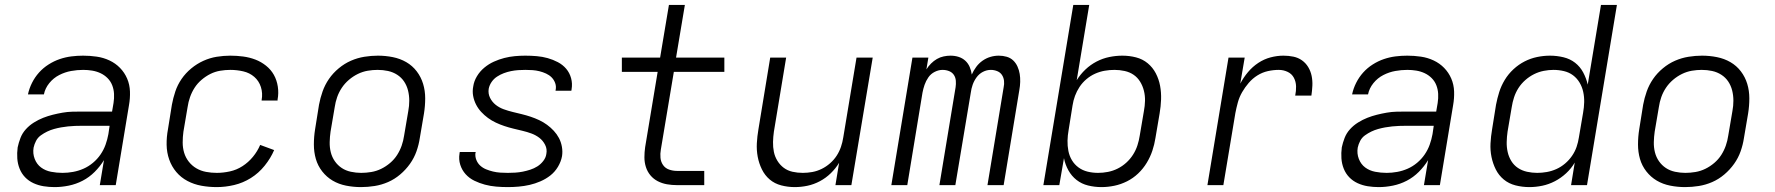

<svg xmlns="http://www.w3.org/2000/svg" viewBox="-20 -755 7240 783"><path d="M203 8Q203 8 203 8Q203 8 203 8H202Q180 8 158 4.5Q136 1 116.5 -8Q97 -17 82.5 -32Q68 -47 60 -67Q52 -87 50.5 -109Q49 -131 52 -154Q56 -173 63.5 -192.5Q71 -212 85.5 -228Q100 -244 118.5 -255.5Q137 -267 156 -274.5Q175 -282 195 -287Q215 -292 235 -295.5Q255 -299 275 -299.5Q295 -300 314 -300H437L443 -335Q446 -354 445 -372.5Q444 -391 437.5 -407.5Q431 -424 418.5 -436.5Q406 -449 390 -456.5Q374 -464 356 -467Q338 -470 319 -470Q295 -470 270 -465.5Q245 -461 221.5 -449Q198 -437 181 -416Q164 -395 159 -370H94Q99 -394 110.5 -417Q122 -440 139 -459Q156 -478 178 -492Q200 -506 223.5 -514Q247 -522 271 -525Q295 -528 319 -528Q347 -528 374.5 -524Q402 -520 426.5 -508.5Q451 -497 469.5 -478Q488 -459 498.5 -434.5Q509 -410 510 -382Q511 -354 506 -326L452 0H387L404 -102Q388 -76 366 -54Q344 -32 317 -18Q290 -4 260.5 2Q231 8 203 8ZM235 -50Q256 -50 278 -54Q300 -58 320.5 -67Q341 -76 359 -91Q377 -106 390 -125Q403 -144 410.5 -165Q418 -186 422 -208L427 -242H314Q300 -242 286 -241.5Q272 -241 257.5 -239.5Q243 -238 229 -235.5Q215 -233 200.5 -229Q186 -225 172.5 -218.5Q159 -212 146.5 -203Q134 -194 127 -180.5Q120 -167 117 -153Q113 -129 121.5 -107Q130 -85 147.5 -72Q165 -59 188 -54.5Q211 -50 235 -50Z M864 8Q832 8 801.5 2.5Q771 -3 744.5 -17Q718 -31 699 -53.5Q680 -76 670 -104.5Q660 -133 659.5 -164.5Q659 -196 665 -228L681 -328Q686 -355 695 -382Q704 -409 720.5 -433Q737 -457 760 -476Q783 -495 809.5 -507Q836 -519 864 -523.5Q892 -528 919 -528Q946 -528 972 -524.5Q998 -521 1021.5 -512Q1045 -503 1065 -487Q1085 -471 1097 -449.5Q1109 -428 1113 -401.5Q1117 -375 1112 -349Q1112 -348 1112 -347Q1112 -346 1112 -345H1047Q1047 -346 1047 -346.5Q1047 -347 1047 -347Q1052 -375 1044 -400Q1036 -425 1017 -441.5Q998 -458 972 -464Q946 -470 919 -470Q899 -470 878 -466.5Q857 -463 838 -453.5Q819 -444 802 -429.5Q785 -415 773.5 -397Q762 -379 755 -359Q748 -339 745 -318L728 -218Q725 -196 725 -174Q725 -152 731 -132Q737 -112 750 -95.5Q763 -79 781 -68.5Q799 -58 820.5 -54Q842 -50 864 -50Q890 -50 917.5 -56Q945 -62 969 -77.5Q993 -93 1011.5 -115.5Q1030 -138 1041 -164L1098 -143Q1084 -110 1059.5 -79.5Q1035 -49 1003 -29Q971 -9 935 -0.5Q899 8 864 8Z M1452 8Q1452 8 1452 8Q1452 8 1452 8Q1421 8 1391 2Q1361 -4 1336.5 -18.5Q1312 -33 1294 -56Q1276 -79 1268 -107Q1260 -135 1260 -166Q1260 -197 1265 -228L1281 -328Q1286 -355 1295.5 -382Q1305 -409 1321.5 -433Q1338 -457 1361.5 -476.5Q1385 -496 1411.5 -507.5Q1438 -519 1466 -523.5Q1494 -528 1521 -528Q1521 -528 1521 -528Q1521 -528 1521 -528Q1552 -528 1582 -522Q1612 -516 1637 -501.5Q1662 -487 1679.5 -464Q1697 -441 1705.5 -413Q1714 -385 1714 -354Q1714 -323 1709 -292L1692 -192Q1688 -165 1678.5 -138Q1669 -111 1652 -87Q1635 -63 1612 -43.5Q1589 -24 1562.5 -12.5Q1536 -1 1508 3.5Q1480 8 1452 8ZM1453 -50Q1473 -50 1494 -53.5Q1515 -57 1534.5 -66.5Q1554 -76 1571 -90.5Q1588 -105 1599.5 -123Q1611 -141 1618 -161Q1625 -181 1628 -202L1645 -302Q1649 -323 1649 -344.5Q1649 -366 1644 -386Q1639 -406 1628 -422.5Q1617 -439 1600 -450Q1583 -461 1562.5 -465.5Q1542 -470 1520 -470Q1500 -470 1479.5 -466.5Q1459 -463 1439.5 -453.5Q1420 -444 1403 -429.5Q1386 -415 1374 -397Q1362 -379 1355 -359Q1348 -339 1345 -318L1328 -218Q1325 -197 1324.5 -175.5Q1324 -154 1329 -134Q1334 -114 1345.5 -97.5Q1357 -81 1373.5 -70Q1390 -59 1411 -54.5Q1432 -50 1453 -50Z M2051 8Q2027 8 2003.5 6Q1980 4 1957.5 -2Q1935 -8 1914.5 -18Q1894 -28 1879 -44.5Q1864 -61 1857 -83Q1850 -105 1854 -129Q1854 -131 1854.5 -132.5Q1855 -134 1855 -135H1920Q1920 -134 1920 -133.5Q1920 -133 1919 -132Q1917 -117 1922.5 -103Q1928 -89 1938.5 -79.5Q1949 -70 1962.5 -64.5Q1976 -59 1990.5 -55.5Q2005 -52 2020.5 -51Q2036 -50 2051 -50Q2066 -50 2081.5 -51Q2097 -52 2112 -55Q2127 -58 2142.5 -63Q2158 -68 2171.5 -76.5Q2185 -85 2195.5 -98.5Q2206 -112 2208 -127Q2212 -147 2203 -164.5Q2194 -182 2179.5 -193Q2165 -204 2147.5 -210.5Q2130 -217 2111 -221.5Q2092 -226 2073.5 -230.5Q2055 -235 2037 -241Q2019 -247 2002 -255Q1985 -263 1970 -274Q1955 -285 1942.5 -298.5Q1930 -312 1921.5 -328.5Q1913 -345 1909.5 -364Q1906 -383 1910 -403Q1913 -424 1925 -444Q1937 -464 1955 -479Q1973 -494 1994 -503.5Q2015 -513 2036.5 -518.5Q2058 -524 2079.5 -526Q2101 -528 2122 -528Q2146 -528 2169 -526Q2192 -524 2213.5 -518Q2235 -512 2255 -501.5Q2275 -491 2289 -474.5Q2303 -458 2309 -436Q2315 -414 2311 -391Q2311 -389 2310.5 -387.5Q2310 -386 2310 -385H2245Q2246 -386 2246 -386.5Q2246 -387 2246 -388Q2249 -403 2244 -416.5Q2239 -430 2229.5 -439.5Q2220 -449 2207 -455Q2194 -461 2180 -464.5Q2166 -468 2151.5 -469Q2137 -470 2122 -470Q2108 -470 2093.5 -469Q2079 -468 2064 -465Q2049 -462 2034.5 -456.5Q2020 -451 2007 -442.5Q1994 -434 1985 -421Q1976 -408 1973 -393Q1970 -373 1978.5 -356Q1987 -339 2001.5 -327.5Q2016 -316 2034 -309.5Q2052 -303 2070.5 -298.5Q2089 -294 2107.5 -289.5Q2126 -285 2144 -279Q2162 -273 2179 -265Q2196 -257 2211 -246Q2226 -235 2238.5 -221.5Q2251 -208 2259.5 -192Q2268 -176 2271.5 -156.5Q2275 -137 2272 -118Q2268 -96 2255.5 -75Q2243 -54 2224.5 -39.5Q2206 -25 2184 -15.5Q2162 -6 2140 -1Q2118 4 2095.5 6Q2073 8 2051 8Z M2741 0Q2720 0 2700 -3.5Q2680 -7 2662.5 -16Q2645 -25 2632.5 -40Q2620 -55 2614 -74Q2608 -93 2608 -113.5Q2608 -134 2611 -155L2662 -462H2516V-520H2672L2708 -735H2773L2737 -520H2934V-462H2728L2675 -145Q2672 -128 2673.5 -111.5Q2675 -95 2684 -82Q2693 -69 2708.5 -63.5Q2724 -58 2741 -58H2852V0Z M3221 8Q3193 8 3166 1Q3139 -6 3119 -23Q3099 -40 3087 -64.5Q3075 -89 3070 -116Q3065 -143 3066.5 -171Q3068 -199 3073 -228L3121 -520H3186L3136 -218Q3133 -197 3132.5 -176Q3132 -155 3136 -135.5Q3140 -116 3150.5 -99Q3161 -82 3176.5 -70.5Q3192 -59 3212 -54.5Q3232 -50 3254 -50Q3273 -50 3292.5 -53.5Q3312 -57 3330.5 -66Q3349 -75 3365 -89Q3381 -103 3392 -120Q3403 -137 3409.5 -156Q3416 -175 3419 -195L3473 -520H3539L3452 0H3387L3402 -91Q3388 -68 3368 -48.5Q3348 -29 3323.5 -16Q3299 -3 3273 2.5Q3247 8 3221 8Z M3615 0 3701 -520H3766L3758 -472Q3766 -485 3777 -496Q3788 -507 3801 -514.5Q3814 -522 3828.5 -525Q3843 -528 3856 -528Q3874 -528 3889.5 -523Q3905 -518 3916.5 -507.5Q3928 -497 3934.5 -482Q3941 -467 3943 -451Q3950 -467 3961 -482Q3972 -497 3987 -507.5Q4002 -518 4019 -523Q4036 -528 4053 -528Q4070 -528 4085.5 -523.5Q4101 -519 4112 -508.5Q4123 -498 4129.5 -483.5Q4136 -469 4138.5 -453.5Q4141 -438 4140.5 -421Q4140 -404 4137 -388L4073 0H4007L4073 -399Q4076 -412 4074.5 -425.5Q4073 -439 4066 -449.5Q4059 -460 4046.5 -465Q4034 -470 4021 -470Q4004 -470 3988.5 -462Q3973 -454 3962.5 -439.5Q3952 -425 3946.5 -409Q3941 -393 3939 -377L3876 0H3811L3877 -399Q3879 -412 3878 -425.5Q3877 -439 3870 -449.5Q3863 -460 3850.5 -465Q3838 -470 3824 -470Q3808 -470 3792 -462Q3776 -454 3766 -439.5Q3756 -425 3750.5 -409Q3745 -393 3742 -377L3680 0Z M4472 8Q4444 8 4417.5 1.5Q4391 -5 4370.5 -21Q4350 -37 4337 -60.5Q4324 -84 4319 -110L4300 0H4235L4357 -735H4422L4371 -428Q4386 -452 4406.5 -471.5Q4427 -491 4452 -504Q4477 -517 4504 -522.5Q4531 -528 4557 -528Q4586 -528 4613 -521Q4640 -514 4660.5 -497Q4681 -480 4693.5 -456Q4706 -432 4711 -405Q4716 -378 4715 -349.5Q4714 -321 4709 -292L4692 -192Q4688 -166 4679.5 -140.5Q4671 -115 4656.5 -91Q4642 -67 4621.5 -47.5Q4601 -28 4576 -15.5Q4551 -3 4524.5 2.5Q4498 8 4472 8ZM4458 -50Q4478 -50 4498.5 -54Q4519 -58 4538 -67.5Q4557 -77 4573 -91.5Q4589 -106 4600.5 -124Q4612 -142 4618.5 -162Q4625 -182 4628 -202L4645 -302Q4649 -323 4649.5 -344Q4650 -365 4645 -385Q4640 -405 4629.5 -422Q4619 -439 4603 -450Q4587 -461 4566.5 -465.5Q4546 -470 4525 -470Q4505 -470 4485 -466.5Q4465 -463 4446 -454.5Q4427 -446 4410.5 -432Q4394 -418 4382.5 -400.5Q4371 -383 4364 -364Q4357 -345 4354 -325L4338 -225Q4334 -203 4333.5 -181.5Q4333 -160 4337 -139.5Q4341 -119 4351.5 -101.5Q4362 -84 4378.5 -72Q4395 -60 4415.5 -55Q4436 -50 4458 -50Z M4904 0 4990 -520H5056L5038 -414Q5051 -439 5069.5 -461Q5088 -483 5111.5 -498.5Q5135 -514 5161.5 -521Q5188 -528 5214 -528Q5235 -528 5254.5 -524Q5274 -520 5289.5 -509Q5305 -498 5315 -481.5Q5325 -465 5329 -445.5Q5333 -426 5332 -405.5Q5331 -385 5328 -365H5262Q5266 -384 5265.5 -403Q5265 -422 5256.5 -438Q5248 -454 5231 -462Q5214 -470 5195 -470Q5173 -470 5150.5 -465Q5128 -460 5108 -447.5Q5088 -435 5072.5 -417Q5057 -399 5045.5 -379Q5034 -359 5028 -337Q5022 -315 5018 -294L4969 0Z M5603 8Q5603 8 5603 8Q5603 8 5603 8H5602Q5580 8 5558 4.5Q5536 1 5516.5 -8Q5497 -17 5482.5 -32Q5468 -47 5460 -67Q5452 -87 5450.5 -109Q5449 -131 5452 -154Q5456 -173 5463.5 -192.5Q5471 -212 5485.5 -228Q5500 -244 5518.5 -255.5Q5537 -267 5556 -274.5Q5575 -282 5595 -287Q5615 -292 5635 -295.5Q5655 -299 5675 -299.5Q5695 -300 5714 -300H5837L5843 -335Q5846 -354 5845 -372.5Q5844 -391 5837.5 -407.5Q5831 -424 5818.5 -436.5Q5806 -449 5790 -456.5Q5774 -464 5756 -467Q5738 -470 5719 -470Q5695 -470 5670 -465.5Q5645 -461 5621.5 -449Q5598 -437 5581 -416Q5564 -395 5559 -370H5494Q5499 -394 5510.5 -417Q5522 -440 5539 -459Q5556 -478 5578 -492Q5600 -506 5623.5 -514Q5647 -522 5671 -525Q5695 -528 5719 -528Q5747 -528 5774.5 -524Q5802 -520 5826.5 -508.5Q5851 -497 5869.5 -478Q5888 -459 5898.5 -434.5Q5909 -410 5910 -382Q5911 -354 5906 -326L5852 0H5787L5804 -102Q5788 -76 5766 -54Q5744 -32 5717 -18Q5690 -4 5660.5 2Q5631 8 5603 8ZM5635 -50Q5656 -50 5678 -54Q5700 -58 5720.5 -67Q5741 -76 5759 -91Q5777 -106 5790 -125Q5803 -144 5810.5 -165Q5818 -186 5822 -208L5827 -242H5714Q5700 -242 5686 -241.5Q5672 -241 5657.5 -239.5Q5643 -238 5629 -235.5Q5615 -233 5600.5 -229Q5586 -225 5572.5 -218.5Q5559 -212 5546.5 -203Q5534 -194 5527 -180.5Q5520 -167 5517 -153Q5513 -129 5521.5 -107Q5530 -85 5547.5 -72Q5565 -59 5588 -54.5Q5611 -50 5635 -50Z M6217 8Q6188 8 6160.5 1Q6133 -6 6112.5 -23Q6092 -40 6080 -64Q6068 -88 6062.5 -115Q6057 -142 6058.5 -170.5Q6060 -199 6065 -228L6081 -328Q6086 -354 6094 -379.5Q6102 -405 6116.5 -429Q6131 -453 6152 -472.5Q6173 -492 6197.5 -504.5Q6222 -517 6248.5 -522.5Q6275 -528 6301 -528Q6329 -528 6356 -521.5Q6383 -515 6403.5 -499Q6424 -483 6436.5 -459.5Q6449 -436 6455 -410L6509 -735H6574L6452 0H6387L6402 -92Q6388 -68 6367 -48.5Q6346 -29 6321 -16Q6296 -3 6269.5 2.5Q6243 8 6217 8ZM6249 -50Q6268 -50 6288 -53.5Q6308 -57 6327 -65.5Q6346 -74 6362.5 -88Q6379 -102 6391 -119.5Q6403 -137 6409.5 -156Q6416 -175 6419 -195L6436 -295Q6440 -317 6440.5 -338.5Q6441 -360 6436.5 -380.5Q6432 -401 6421.5 -418.5Q6411 -436 6395 -448Q6379 -460 6358 -465Q6337 -470 6315 -470Q6296 -470 6275.5 -466Q6255 -462 6236 -452.5Q6217 -443 6200.5 -428.5Q6184 -414 6172.5 -396Q6161 -378 6154.5 -358Q6148 -338 6145 -318L6128 -218Q6125 -197 6124.5 -176Q6124 -155 6128.5 -135Q6133 -115 6143.5 -98Q6154 -81 6170.5 -70Q6187 -59 6207.5 -54.5Q6228 -50 6249 -50Z M6852 8Q6852 8 6852 8Q6852 8 6852 8Q6821 8 6791 2Q6761 -4 6736.5 -18.5Q6712 -33 6694 -56Q6676 -79 6668 -107Q6660 -135 6660 -166Q6660 -197 6665 -228L6681 -328Q6686 -355 6695.5 -382Q6705 -409 6721.5 -433Q6738 -457 6761.5 -476.5Q6785 -496 6811.5 -507.5Q6838 -519 6866 -523.5Q6894 -528 6921 -528Q6921 -528 6921 -528Q6921 -528 6921 -528Q6952 -528 6982 -522Q7012 -516 7037 -501.5Q7062 -487 7079.5 -464Q7097 -441 7105.5 -413Q7114 -385 7114 -354Q7114 -323 7109 -292L7092 -192Q7088 -165 7078.5 -138Q7069 -111 7052 -87Q7035 -63 7012 -43.5Q6989 -24 6962.5 -12.5Q6936 -1 6908 3.5Q6880 8 6852 8ZM6853 -50Q6873 -50 6894 -53.5Q6915 -57 6934.5 -66.5Q6954 -76 6971 -90.5Q6988 -105 6999.5 -123Q7011 -141 7018 -161Q7025 -181 7028 -202L7045 -302Q7049 -323 7049 -344.5Q7049 -366 7044 -386Q7039 -406 7028 -422.5Q7017 -439 7000 -450Q6983 -461 6962.5 -465.5Q6942 -470 6920 -470Q6900 -470 6879.5 -466.5Q6859 -463 6839.5 -453.5Q6820 -444 6803 -429.5Q6786 -415 6774 -397Q6762 -379 6755 -359Q6748 -339 6745 -318L6728 -218Q6725 -197 6724.5 -175.5Q6724 -154 6729 -134Q6734 -114 6745.5 -97.5Q6757 -81 6773.5 -70Q6790 -59 6811 -54.5Q6832 -50 6853 -50Z"/></svg>

Font: Iosevka SS04 Light Extended
Style: Italic
Weight: 300
Width: 7
Italic angle: -9°
Monospace: yes
Designer: Belleve Invis
Foundry: Belleve Invis
Version: Version 19.0.0; ttfautohint (v1.8.4)